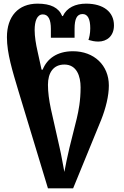

<svg xmlns="http://www.w3.org/2000/svg" viewBox="-20 -793 679 1053"><path d="M243 240H381L535 -136C560 -199 577 -267 577 -324C577 -435 496 -512 380 -512C291 -512 237 -469 214 -411H208L186 -511C177 -550 170 -593 170 -628C170 -677 183 -714 215 -714C246 -714 259 -684 259 -635V-586H389V-635C389 -688 401 -716 433 -716C461 -716 475 -689 475 -638C475 -608 469 -585 465 -574C482 -569 500 -565 519 -565C566 -565 605 -595 605 -654C605 -727 548 -773 452 -773C394 -773 346 -751 325 -705H321C302 -751 258 -773 186 -773C80 -773 18 -703 18 -589C18 -500 48 -405 82 -291ZM333 150C326 116 317 59 307 17L259 -196C249 -244 243 -287 243 -328C243 -393 272 -439 333 -439C401 -439 422 -375 422 -314C422 -240 411 -186 401 -143L361 17C351 59 339 116 333 150Z"/></svg>

Font: Noto Serif Georgian Bold
Style: Regular
Weight: 700
Designer: Monotype Design Team, Akaki Razmadze
Foundry: Google LLC
Version: Version 2.003